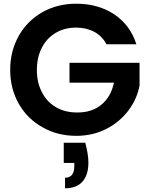

<svg xmlns="http://www.w3.org/2000/svg" viewBox="-20 -727 809 1036"><path d="M716 -488C716 -488 716 -488 716 -488C694 -557 654 -611 596 -650C538 -688 470 -707 391 -707C391 -707 391 -707 391 -707C324 -707 264 -692 210 -662C155 -631 113 -589 82 -535C51 -480 35 -419 35 -350C35 -350 35 -350 35 -350C35 -281 51 -220 82 -166C113 -112 155 -70 210 -40C264 -9 325 6 392 6C392 6 392 6 392 6C452 6 506 -7 555 -32C603 -57 642 -90 673 -131C704 -172 724 -217 733 -266C733 -266 733 -388 733 -388C733 -388 355 -388 355 -388C355 -388 355 -281 355 -281C355 -281 595 -281 595 -281C595 -281 595 -281 595 -281C584 -230 562 -191 528 -163C494 -134 450 -120 397 -120C397 -120 397 -120 397 -120C354 -120 316 -129 283 -148C250 -167 225 -193 207 -228C188 -263 179 -303 179 -350C179 -350 179 -350 179 -350C179 -395 188 -435 206 -470C224 -505 249 -531 281 -550C313 -569 350 -578 391 -578C391 -578 391 -578 391 -578C428 -578 461 -570 489 -555C517 -540 539 -517 555 -488C555 -488 716 -488 716 -488ZM440 43C440 43 324 43 324 43C324 43 324 152 324 152C324 152 381 152 381 152C381 152 381 170 381 170C381 170 381 170 381 170C381 211 364 232 331 232C331 232 331 289 331 289C331 289 331 289 331 289C372 289 404 277 425 253C446 229 457 195 457 151C457 151 457 151 457 151C457 120 451 84 440 43Z"/></svg>

Font: Girnar Poppins
Style: SemiBold
Weight: 500
Designer: Ninad Kale (Devanagari), Jonny Pinhorn (Latin)
Foundry: Indian Type Foundry
Version: ""